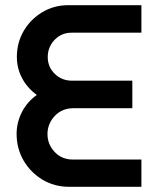

<svg xmlns="http://www.w3.org/2000/svg" viewBox="-20 -720 607 740"><path d="M247 0Q189 0 143 -28Q97 -56 70.5 -102Q44 -148 44 -204Q44 -248 64.5 -288Q85 -328 122 -354Q85 -381 65 -419Q45 -457 45 -500Q45 -556 71.5 -601Q98 -646 143 -673Q188 -700 243 -700H525V-594H256Q217 -594 190.5 -566.5Q164 -539 164 -500Q164 -462 191 -435.5Q218 -409 258 -409H490V-303H264Q219 -303 191 -273Q163 -243 163 -203Q163 -164 190.5 -134.5Q218 -105 262 -105H525V0Z"/></svg>

Font: MuseoModerno Medium
Style: Regular
Weight: 500
Designer: Pablo Cosgaya, Héctor Gatti, Marcela Romero, and the Authors of The MuseoModerno Project.
Foundry: Omnibus-Type Team
Version: Version 1.001